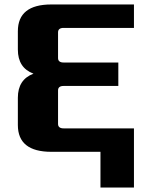

<svg xmlns="http://www.w3.org/2000/svg" viewBox="-20 -680 660 860"><path d="M60 -120V-242Q60 -324 130 -350Q60 -376 60 -458V-540Q60 -660 210 -660H580V-555H265Q240 -555 240 -535V-420Q240 -400 265 -400H510V-295H265Q240 -295 240 -275V-125Q240 -105 265 -105H580V160H430V0H210Q60 0 60 -120Z"/></svg>

Font: Xolonium
Style: Bold
Weight: 700
Designer: Severin Meyer
Version: Version 4.2